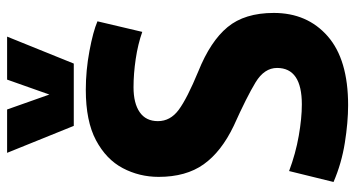

<svg xmlns="http://www.w3.org/2000/svg" viewBox="-244 -722 976 527"><g transform="rotate(-90 243.5 -458.0)"><path d="M449 -678 420 -555Q386 -567 345.5 -573Q305 -579 268 -579Q224 -579 199.5 -562Q175 -545 175 -512Q175 -478 206 -455Q237 -432 312 -401Q394 -368 433 -321Q472 -274 472 -194Q472 -102 408 -46Q344 10 219 10Q172 10 115.5 1Q59 -8 8 -30L38 -152Q86 -134 134.5 -125.5Q183 -117 221 -117Q321 -117 321 -185Q321 -220 281.5 -244Q242 -268 162 -304Q91 -338 56.5 -386.5Q22 -435 22 -510Q22 -563 46 -608.5Q70 -654 122.5 -682Q175 -710 261 -710Q314 -710 367.5 -700Q421 -690 449 -678ZM407 -926 333 -743H162L88 -926H207L248 -810L289 -926Z"/></g></svg>

Font: Georama SemiCondensed
Style: Bold
Weight: 700
Width: 4
Designer: Jean-Baptiste Levee
Foundry: Production Type
Version: Version 1.000